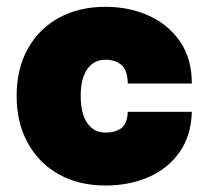

<svg xmlns="http://www.w3.org/2000/svg" viewBox="-20 -540 624 577"><path d="M30 -252Q30 -332.5 63.2 -392.8Q96.5 -453 156.5 -486.2Q216.5 -519.5 297 -519.5Q369.5 -519.5 428.2 -492.5Q487 -465.5 521.8 -414.2Q556.5 -363 556.5 -289H364Q363.5 -328.5 345.2 -344.5Q327 -360.5 297 -360.5Q262 -360.5 242.2 -332.2Q222.5 -304 222.5 -252Q222.5 -199 242.2 -170.2Q262 -141.5 297 -141.5Q326.5 -141.5 344.5 -154.8Q362.5 -168 364 -204H556.5Q554.5 -132.5 519.8 -83Q485 -33.5 427 -8Q369 17.5 297 17.5Q217 17.5 157 -16Q97 -49.5 63.5 -110.2Q30 -171 30 -252Z"/></svg>

Font: Overused Grotesk Black
Style: Regular
Weight: 900
Version: Version 0.004